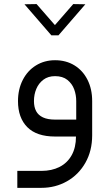

<svg xmlns="http://www.w3.org/2000/svg" viewBox="-20 -667 539 938"><path d="M249.1 -82.7Q213 -82.7 190.1 -93.4Q167.1 -104.1 156.5 -124.1Q145.9 -144.2 145.9 -173.1Q145.9 -205.6 157.5 -233Q169.1 -260.4 192.1 -277.7Q215.1 -295 249.1 -295Q286.3 -295 309.3 -276.6Q332.3 -258.1 342.4 -230.7Q352.4 -203.3 352.4 -173.1V-82.7ZM430.3 -173.1Q430.3 -232.2 407.4 -277.4Q384.5 -322.7 343.5 -347.8Q302.4 -372.8 249.1 -372.8Q196.9 -372.8 155.6 -347.3Q114.3 -321.8 91.1 -276.2Q67.9 -230.6 67.9 -173.1Q67.9 -91.6 113.4 -45.8Q159 0 249.1 0H351.2Q351.2 53.6 330.1 91.3Q309.1 129.1 270.9 148.5Q232.7 167.9 182.2 167.9H64.6V250.7H182.2Q250.7 250.7 307.3 218.6Q363.9 186.6 397.1 128.3Q430.3 70 430.3 -6.2ZM397 -646.1 337.8 -647.1 248.3 -544.4 158.7 -647.1 99.6 -646.1 231 -494.3H265.6Z"/></svg>

Font: Arad-FD-VF Thin
Style: Regular
Weight: 100
Designer: Mohammad Darvishi
Version: Version 1.010;September 21, 2024;FontCreator 15.0.0.2992 64-